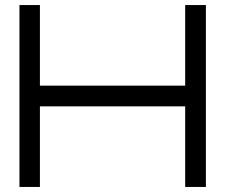

<svg xmlns="http://www.w3.org/2000/svg" viewBox="-20 -740 891 760"><path d="M57 0V-720H138V-401H713V-720H795V0H713V-319H138V0Z"/></svg>

Font: Orbitron
Style: Regular
Weight: 400
Designer: Matt McInerney
Foundry: The League of Moveable Type
Version: Version 2.001